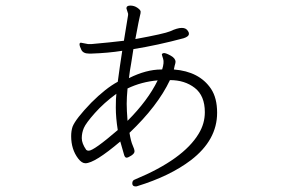

<svg xmlns="http://www.w3.org/2000/svg" viewBox="-20 -580 1040 688"><path d="M439 -531 433 -550Q433 -560 447 -560Q461 -560 472.5 -552Q484 -544 484 -538Q484 -532 481.5 -523.5Q479 -515 465 -440Q569 -459 590 -468Q641 -492 654 -468Q657 -464 657 -459Q657 -449 638 -443Q545 -418 458 -404L450 -353Q445 -326 442 -300Q504 -331 558 -331H561Q569 -356 564.5 -369.5Q560 -383 560 -385.5Q560 -388 567 -390Q575 -390 592 -380.5Q609 -371 609 -358Q609 -355 608 -352Q607 -349 606 -345L603 -331Q694 -324 736 -262Q758 -229 758 -176Q758 -78 664 -6Q589 51 472 87Q470 88 466 88Q454 88 454 77Q454 66 464 63Q637 -9 692 -101Q714 -137 714 -178Q714 -237 678 -265Q642 -293 589 -293Q545 -200 444 -104Q449 -73 455.5 -59Q462 -45 462 -37.5Q462 -30 450.5 -22.5Q439 -15 433.5 -15Q428 -15 425 -24Q422 -33 411 -73Q319 5 286 5Q273 5 260 -12Q235 -45 235 -92Q235 -111 240 -126Q251 -154 307 -212Q359 -264 402 -287Q405 -312 409.5 -341.5Q414 -371 418 -398Q368 -390 308 -388H299Q278 -388 271.5 -401.5Q265 -415 265 -421Q265 -427 270 -427L296 -422H307Q375 -428 424 -434L439 -526ZM545 -292Q487 -287 437 -263Q434 -230 434 -208Q434 -186 437 -147Q510 -220 545 -292ZM402 -114Q395 -158 395 -194Q395 -230 397 -244Q352 -211 320 -175Q288 -139 280.5 -121.5Q273 -104 273 -85Q273 -66 289 -43Q292 -40 298 -40Q316 -40 402 -114Z"/></svg>

Font: ToneOZ-Pinyin-WenKai-Light
Style: Light
Weight: 300
Designer: Fontworks Inc.
Foundry: ToneOZ
Version: Version 0.240331